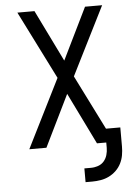

<svg xmlns="http://www.w3.org/2000/svg" viewBox="-61 -781 723 1029"><g transform="rotate(-5 300.0 -266.5)"><path d="M357 202V128H393Q412 128 431 121.5Q450 115 462.5 100.5Q475 86 480.5 67Q486 48 486 29V0H436L300 -278L164 0H72L256 -368L72 -735H164L300 -457L436 -735H528L344 -368L491 -74H568V29Q568 52 564 75Q560 98 549.5 119Q539 140 522 156.5Q505 173 484 183.5Q463 194 439.5 198Q416 202 393 202Z"/></g></svg>

Font: Iosevka Fixed Extended
Style: Regular
Weight: 400
Width: 7
Monospace: yes
Designer: Belleve Invis
Foundry: Belleve Invis
Version: Version 24.1.1; ttfautohint (v1.8.4)